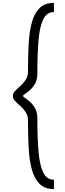

<svg xmlns="http://www.w3.org/2000/svg" viewBox="-20 -881 445 1323"><path d="M351.6 421.9Q288.1 421.9 252 385.3Q215.8 348.6 198.7 284.2Q181.6 219.7 177.2 133.8Q172.9 47.9 172.9 -50.8Q172.9 -85 156.7 -108.9Q140.6 -132.8 120.1 -150.9Q99.6 -168.9 84 -185.1Q68.4 -201.2 68.4 -219.7Q68.4 -238.3 84 -254.4Q99.6 -270.5 120.1 -288.6Q140.6 -306.6 156.7 -330.6Q172.9 -354.5 172.9 -388.7Q172.9 -487.3 177.2 -573.2Q181.6 -659.2 198.7 -723.6Q215.8 -788.1 252 -824.7Q288.1 -861.3 351.6 -861.3V-797.9Q302.7 -797.9 278.3 -748.5Q253.9 -699.2 245.6 -605Q237.3 -510.7 237.3 -375Q237.3 -334 222.7 -306.6Q208 -279.3 188.5 -262.2Q168.9 -245.1 153.8 -235.4Q138.7 -225.6 138.7 -219.7Q138.7 -214.8 153.8 -205.1Q168.9 -195.3 188.5 -177.7Q208 -160.2 222.7 -132.8Q237.3 -105.5 237.3 -64.5Q237.3 70.3 245.6 165Q253.9 259.8 278.3 308.6Q302.7 357.4 351.6 357.4Z"/></svg>

Font: Padauk Book
Style: Regular
Weight: 400
Designer: Debbi Hosken, Becca Hirsbrunner Spalinger
Foundry: SIL International
Version: Version 5.000